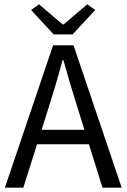

<svg xmlns="http://www.w3.org/2000/svg" viewBox="-20 -865 584 885"><path d="M2.6 0 224.7 -656.3H318.9L540.9 0H452.4L338 -366.6Q320.3 -421.8 304.2 -476.5Q288.1 -531.1 272.3 -587.7H268.3Q253.2 -531.1 237.1 -476.5Q221 -421.8 203.3 -366.6L87.6 0ZM119.4 -199.9V-266.6H421.6V-199.9ZM227.6 -706.3 123.4 -818.8 159.5 -845.2 269 -752.5H273L382.6 -845.2L418.7 -818.8L314.5 -706.3Z"/></svg>

Font: Source Sans Variable
Style: Regular
Weight: 200
Designer: Paul D. Hunt
Foundry: Adobe Systems Incorporated
Version: Version 3.006;hotconv 1.0.111;makeotfexe 2.5.65597